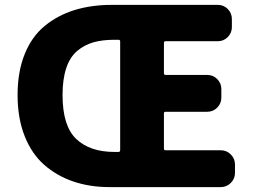

<svg xmlns="http://www.w3.org/2000/svg" viewBox="-20 -764 1040 784"><path d="M939.5 -57.6Q939.5 -34.2 922.4 -17.1Q905.3 0 881.8 0H426.8Q346.7 0 279.3 -22.9Q211.9 -45.9 160.6 -90.8Q109.4 -135.7 80.6 -208.5Q51.8 -281.2 51.8 -376Q51.8 -470.7 80.6 -542.5Q109.4 -614.3 162.1 -657.7Q214.8 -701.2 283.7 -722.7Q352.5 -744.1 436.5 -744.1H869.1Q893.6 -744.1 910.2 -727.1Q926.8 -710 926.8 -686.5V-653.3Q926.8 -629.9 910.2 -612.8Q893.6 -595.7 869.1 -595.7H656.2Q649.4 -595.7 649.4 -588.9V-464.8Q649.4 -458 656.2 -458H826.2Q850.6 -458 867.2 -440.9Q883.8 -423.8 883.8 -400.4V-365.2Q883.8 -341.8 867.2 -324.7Q850.6 -307.6 826.2 -307.6H656.2Q649.4 -307.6 649.4 -300.8V-157.2Q649.4 -150.4 656.2 -150.4H881.8Q905.3 -150.4 922.4 -133.3Q939.5 -116.2 939.5 -92.8ZM447.3 -143.6H463.9Q470.7 -143.6 470.7 -151.4V-594.7Q470.7 -601.6 463.9 -601.6H447.3Q398.4 -601.6 361.8 -591.3Q325.2 -581.1 295.4 -556.2Q265.6 -531.2 250.5 -485.8Q235.4 -440.4 235.4 -376Q235.4 -250 291 -196.8Q346.7 -143.6 447.3 -143.6Z"/></svg>

Font: Gen Jyuu Gothic Heavy
Style: Bold
Weight: 900
Designer: [Source Han Sans]
Ryoko NISHIZUKA  (kana & ideographs); Paul D. Hunt (Latin, Greek & Cyrillic); Wenlong ZHANG  (bopomofo
Version: Version 1.002.20150607